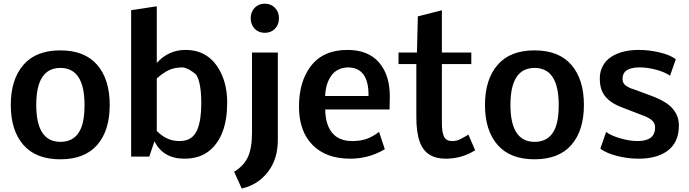

<svg xmlns="http://www.w3.org/2000/svg" viewBox="-20 -871 3834 1068"><path d="M315.9 -82Q429.7 -82 446.8 -223.6Q450.2 -252 450.2 -287.1Q450.2 -493.2 315.9 -493.2Q181.6 -493.2 181.6 -287.6Q181.6 -82 315.9 -82ZM315.4 -590.8Q451.2 -590.8 520.8 -510Q590.3 -429.2 590.3 -287.1Q590.3 -145 520.8 -64.9Q451.2 15.1 315.4 15.1Q179.7 15.1 109.9 -65.2Q40 -145.5 40 -287.1Q40 -428.7 109.9 -509.8Q179.7 -590.8 315.4 -590.8Z M852.1 -142.6Q879.9 -114.7 910.2 -100.6Q940.4 -86.4 978.8 -86.4Q1017.1 -86.4 1041 -102.8Q1064.9 -119.1 1077.6 -149.9Q1100.1 -204.6 1099.6 -296.9Q1099.6 -411.1 1071.3 -455.6Q1031.7 -490.7 997.6 -496.1Q949.7 -496.1 917.5 -480.2Q885.3 -464.4 852.1 -434.6ZM852.1 -521Q918 -593.3 1011.7 -593.3Q1144 -593.3 1206.5 -470.7Q1243.7 -397.9 1243.7 -300.8Q1243.7 -112.8 1143.6 -31.7Q1089.8 11.7 1004.9 11.7Q888.2 11.7 838.9 -85L810.5 0H709.5V-814.5L852.1 -835.9Z M1396.5 -710.9Q1374.5 -734.4 1374.5 -769.5Q1374.5 -804.7 1396.5 -827.6Q1418.9 -850.6 1453.1 -850.6Q1487.3 -850.6 1509.8 -827.1Q1531.7 -804.7 1531.7 -769.5Q1531.7 -734.4 1509.8 -711.4Q1487.8 -688.5 1453.1 -688.5Q1418.5 -688.5 1396.5 -710.9ZM1282.2 84.5Q1336.4 51.3 1359.1 2Q1381.8 -47.4 1381.8 -133.8V-578.6H1525.4V-91.3Q1525.4 14.2 1470 85.7Q1414.6 157.2 1324.7 177.7Z M1939.9 -86.4Q1986.8 -86.4 2021 -99.1Q2055.2 -111.8 2088.4 -137.2L2120.6 -41Q2032.2 11.7 1928.7 11.7Q1793.5 11.7 1718.3 -64.9Q1643.1 -141.6 1643.1 -277.3Q1643.1 -417.5 1709.5 -503.9Q1778.3 -593.3 1913.1 -593.3Q2027.3 -593.3 2087.9 -523.9Q2148.4 -454.6 2148.4 -334.5Q2148.4 -297.4 2147 -262.2H1789.1Q1790 -178.7 1827.4 -132.6Q1864.7 -86.4 1939.9 -86.4ZM2029.8 -343.8Q2029.8 -494.1 1916.5 -496.1Q1854.5 -494.1 1823 -450.4Q1791.5 -406.7 1788.6 -336.9H2029.8Z M2623 -35.2Q2548.8 11.7 2459 11.7Q2348.1 11.7 2314.9 -82Q2295.4 -135.7 2295.9 -222.2V-514.6H2196.8V-578.6H2299.3L2304.2 -779.8L2438 -814V-578.6H2601.6V-514.6H2438V-184.1Q2438 -136.2 2449.7 -111.3Q2461.4 -86.4 2495.6 -86.4Q2520.5 -86.4 2539.3 -96.4Q2558.1 -106.4 2562 -108.4Q2578.6 -117.2 2585.4 -122.6Z M2953.6 -82Q3067.4 -82 3084.5 -223.6Q3087.9 -252 3087.9 -287.1Q3087.9 -493.2 2953.6 -493.2Q2819.3 -493.2 2819.3 -287.6Q2819.3 -82 2953.6 -82ZM2953.1 -590.8Q3088.9 -590.8 3158.4 -510Q3228 -429.2 3228 -287.1Q3228 -145 3158.4 -64.9Q3088.9 15.1 2953.1 15.1Q2817.4 15.1 2747.6 -65.2Q2677.7 -145.5 2677.7 -287.1Q2677.7 -428.7 2747.6 -509.8Q2817.4 -590.8 2953.1 -590.8Z M3526.9 -86.4Q3624 -86.4 3624 -162.1Q3624.5 -189.5 3601.1 -206.1Q3580.6 -220.7 3554.2 -229.5L3440.4 -273.4Q3348.1 -307.6 3325.7 -372.1Q3316.4 -398.4 3316.4 -436Q3316.4 -473.6 3333.7 -505.1Q3351.1 -536.6 3381.3 -555.7Q3441.4 -593.3 3532.7 -593.3Q3590.8 -593.3 3649.4 -579.3Q3708 -565.4 3739.3 -541.5L3707 -449.7Q3680.7 -469.2 3631.6 -482.7Q3582.5 -496.1 3538.1 -496.1Q3442.9 -496.1 3442.9 -432.6Q3442.9 -408.2 3460.4 -395.5Q3481.4 -380.4 3502 -375.5L3595.7 -340.8Q3688 -307.6 3722.7 -265.6Q3756.3 -225.6 3756.3 -174.3Q3756.3 -123 3739.3 -87.9Q3722.2 -52.7 3691.9 -31.2Q3631.8 11.7 3533.7 11.7Q3471.7 11.7 3412.6 -3.4Q3353.5 -18.6 3319.3 -43.9L3351.6 -137.2Q3377.9 -116.7 3430.2 -101.6Q3482.4 -86.4 3526.9 -86.4Z"/></svg>

Font: Dhyana
Style: Bold
Weight: 700
Foundry: Vernon Adams
Version: Version 1.002; ttfautohint (v0.8.51-6076)